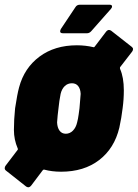

<svg xmlns="http://www.w3.org/2000/svg" viewBox="-37 -720 584 814"><path d="M472 -428Q488 -392 488 -337Q488 -299 483 -262Q478 -220 469 -179Q448 -91 383.5 -41.5Q319 8 222 8Q183 8 150 -1Q148 -2 144 2L95 67Q89 74 83 74Q79 74 74 71L-12 3Q-17 -1 -17 -7Q-17 -13 -13 -18L38 -85Q40 -88 38 -91Q22 -128 22 -169Q22 -213 27 -261Q36 -321 44 -350Q66 -432 130.5 -480Q195 -528 289 -528Q325 -528 359 -520Q363 -519 365 -523L413 -586Q419 -593 425 -593Q429 -593 434 -590L522 -521Q527 -517 527 -512Q527 -506 523 -501L472 -435Q471 -432 472 -428ZM300 -261Q304 -304 305 -322Q304 -343 294.5 -355Q285 -367 268 -367Q250 -367 237.5 -355Q225 -343 220 -322Q214 -292 211 -261Q207 -231 205 -201Q206 -179 215.5 -166Q225 -153 242 -153Q259 -153 272 -166Q285 -179 290 -201Q294 -216 296.5 -235Q299 -254 300 -261ZM218 -587Q218 -591 221 -597L283 -690Q289 -700 302 -700H427Q438 -700 438 -693Q438 -687 433 -682L350 -588Q342 -579 332 -579H230Q218 -579 218 -587Z"/></svg>

Font: Barlow Semi Condensed Black
Style: Italic
Weight: 900
Width: 4
Italic angle: -7°
Designer: Jeremy Tribby
Foundry: Tribby Type
Version: Version 1.408